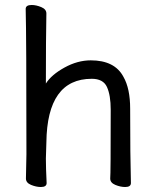

<svg xmlns="http://www.w3.org/2000/svg" viewBox="-20 -733 628 770"><path d="M482 17Q463 17 442.5 8.5Q422 0 422 -17Q424 -34 424 -293Q424 -351 409 -384Q394 -417 348 -417Q169 -417 166 -162L164 -97Q164 -59 167 1Q167 17 144 17Q125 17 104.5 8.5Q84 0 84 -17L86 -115Q86 -590 83 -697Q83 -713 107 -713Q125 -713 145.5 -704.5Q166 -696 166 -679Q164 -580 164 -398Q186 -433 238.5 -462Q291 -491 344 -491Q440 -491 475 -425Q502 -378 502 -297Q502 -105 505 1Q505 17 482 17Z"/></svg>

Font: ToneOZ-Pinyin-WenKai-Medium
Style: Medium
Weight: 700
Designer: Fontworks Inc.
Foundry: ToneOZ
Version: Version 0.240331